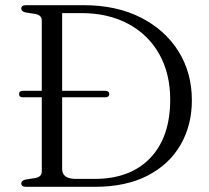

<svg xmlns="http://www.w3.org/2000/svg" viewBox="-20 -720 806 740"><path d="M62 -13Q62 -24.5 79 -28L116.5 -34Q141 -38.5 141 -59V-345H68Q53.5 -345 53.5 -357.5Q53.5 -370 68 -370H141V-641Q141 -661.5 116.5 -666L79 -672Q62 -675.5 62 -687Q62 -700 80.5 -700H302.5Q428 -700 521.8 -652.8Q615.5 -605.5 667.5 -522.8Q719.5 -440 719.5 -333Q719.5 -237.5 676 -162Q632.5 -86.5 549 -43.2Q465.5 0 345.5 0H80.5Q62 0 62 -13ZM344.5 -30.5Q482 -30.5 559 -111Q636 -191.5 636 -336Q636 -436 594 -511Q552 -586 474.8 -627.8Q397.5 -669.5 293 -669.5H219.5V-370H385.5Q401 -370 401 -357.5Q401 -345 385.5 -345H219.5V-68.5Q219.5 -30.5 273 -30.5Z"/></svg>

Font: Fraunces 9pt S000 Light
Style: Regular
Weight: 300
Version: Version 1.000; ttfautohint (v1.8.3)